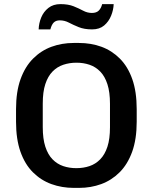

<svg xmlns="http://www.w3.org/2000/svg" viewBox="-20 -904 742 934"><path d="M339 10Q281 10 230 -8.5Q179 -27 140 -66Q101 -105 79.5 -166Q58 -227 58 -312V-373Q58 -458 80 -519Q102 -580 141 -619Q180 -658 230.5 -676.5Q281 -695 338 -695H364Q423 -695 473.5 -676.5Q524 -658 563 -619Q602 -580 623.5 -519Q645 -458 645 -373V-312Q645 -227 623 -166Q601 -105 562 -66Q523 -27 472.5 -8.5Q422 10 365 10ZM351 -86Q386 -86 415.5 -96Q445 -106 467.5 -129Q490 -152 502.5 -190Q515 -228 515 -285V-399Q515 -456 502.5 -494.5Q490 -533 467.5 -556Q445 -579 415.5 -589Q386 -599 352 -599Q318 -599 288 -589Q258 -579 235.5 -556Q213 -533 200.5 -495Q188 -457 188 -400V-286Q188 -229 200.5 -190.5Q213 -152 235.5 -129Q258 -106 287.5 -96Q317 -86 351 -86ZM168 -761Q169 -791 180.5 -819Q192 -847 215.5 -865.5Q239 -884 274 -884Q312 -884 338 -873.5Q364 -863 384.5 -852Q405 -841 427 -841Q449 -841 460.5 -852.5Q472 -864 477 -884H533Q532 -856 520.5 -827.5Q509 -799 486.5 -780Q464 -761 428 -761Q390 -761 363 -772Q336 -783 315 -794Q294 -805 271 -805Q252 -805 241.5 -794.5Q231 -784 225 -761Z"/></svg>

Font: Chivo Medium
Style: Regular
Weight: 500
Designer: Hector Gatti
Foundry: Omnibus-Type
Version: Version 2.002